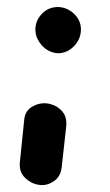

<svg xmlns="http://www.w3.org/2000/svg" viewBox="-20 -407 314 548"><path d="M95 121Q71 119 52 101Q33 83 37 53L49 -64Q51 -90 71 -102Q91 -114 113 -112Q138 -109 155 -92Q172 -75 169 -46L156 71Q153 97 134 110Q115 123 95 121ZM145 -255Q118 -257 99.5 -277.5Q81 -298 81 -323Q81 -348 99.5 -367.5Q118 -387 146 -387Q172 -386 191.5 -367.5Q211 -349 211 -323Q211 -296 191.5 -275.5Q172 -255 145 -255Z"/></svg>

Font: Edu NSW ACT Foundation
Style: Bold
Weight: 700
Version: Version 1.003